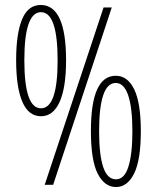

<svg xmlns="http://www.w3.org/2000/svg" viewBox="-20 -744 631 773"><path d="M144 -724Q246 -724 246 -501Q246 -391 220 -333.5Q194 -276 145 -276Q95 -276 70 -334Q45 -392 45 -502Q45 -609 69 -666.5Q93 -724 144 -724ZM430 -714 194 0H160L397 -714ZM145 -695Q78 -695 78 -501Q78 -308 145 -308Q212 -308 212 -501Q212 -695 145 -695ZM446 -439Q494 -439 520.5 -384Q547 -329 547 -216Q547 -100 520 -45.5Q493 9 447 9Q401 9 373.5 -44.5Q346 -98 346 -217Q346 -439 446 -439ZM446 -410Q379 -410 379 -215Q379 -121 395.5 -71.5Q412 -22 447 -22Q481 -22 497 -73Q513 -124 513 -215Q513 -311 496 -360.5Q479 -410 446 -410Z"/></svg>

Font: Noto Sans Gujarati UI ExtraCondensed ExtraLight
Style: Regular
Weight: 200
Width: 2
Designer: Jelle Bosma - Monotype Design Team, Universal Thirst
Foundry: Monotype Imaging Inc.
Version: Version 2.106; ttfautohint (v1.8.4.7-5d5b)